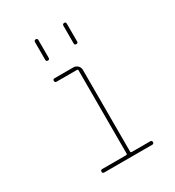

<svg xmlns="http://www.w3.org/2000/svg" viewBox="-176 -833 853 937"><g transform="rotate(-30 250.0 -365.0)"><path d="M134.8 0Q125 0 125 -9.8Q125 -19.5 134.8 -19.5H269.5Q274.4 -19.5 275.4 -25.4V-495.1Q275.4 -500 269.5 -500H155.3Q145.5 -500 145 -509.8Q144.5 -519.5 155.3 -519.5H259.8Q274.4 -519.5 284.7 -509.8Q294.9 -500 294.9 -485.4V-25.4Q294.9 -20.5 299.8 -19.5H405.3Q415 -19.5 415 -9.8Q415 0 405.3 0ZM320.3 -620.1V-719.7Q320.3 -729.5 330.1 -730Q339.8 -730.5 339.8 -719.7V-620.1Q339.8 -610.4 330.1 -610.4Q320.3 -610.4 320.3 -620.1ZM160.2 -620.1V-719.7Q160.2 -729.5 169.9 -730Q179.7 -730.5 179.7 -719.7V-620.1Q179.7 -610.4 169.9 -610.4Q160.2 -610.4 160.2 -620.1Z"/></g></svg>

Font: Rounded-X Mgen+ 1m thin
Style: Regular
Weight: 100
Designer: [Source Han Sans]
Ryoko NISHIZUKA  (kana & ideographs); Paul D. Hunt (Latin, Greek & Cyrillic); Wenlong ZHANG  (bopomofo
Version: Version 1.059.20150602